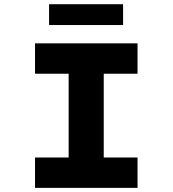

<svg xmlns="http://www.w3.org/2000/svg" viewBox="-20 -910 836 930"><path d="M149.7 0V-147.1H312.5V-552.9H149.7V-700H646.2V-552.9H482.5V-147.1H646.2V0ZM217.7 -788.7V-889.6H576.2V-788.7Z"/></svg>

Font: Lexend Mega
Style: Regular
Weight: 400
Designer: Bonnie Shaver-Troup, Thomas Jockin
Foundry: Lexend
Version: Version 1.007